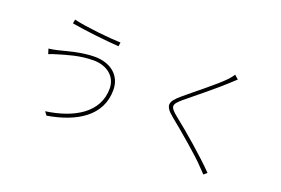

<svg xmlns="http://www.w3.org/2000/svg" viewBox="-106 -1124 2212 1509"><g transform="rotate(20 1000.0 -369.5)"><path d="M751 -340C751 -141 570 -33 335 0L357 29C595 -11 782 -122 782 -339C782 -467 682 -536 557 -536C446 -536 332 -501 265 -485C238 -479 213 -474 191 -472L204 -430C224 -438 243 -445 275 -454C342 -473 438 -506 557 -506C668 -506 751 -442 751 -340ZM310 -757 304 -724C414 -704 598 -684 702 -677L707 -710C618 -712 413 -733 310 -757Z M1640 -781C1633 -768 1614 -745 1603 -733C1536 -662 1371 -535 1299 -473C1220 -405 1206 -370 1295 -298C1389 -222 1570 -69 1623 -10C1637 6 1660 26 1673 42L1700 19C1605 -79 1429 -231 1323 -314C1249 -374 1251 -392 1318 -450C1398 -515 1552 -640 1624 -707C1634 -716 1662 -743 1673 -752Z"/></g></svg>

Font: Noto Sans CJK JP Thin
Style: Regular
Weight: 250
Designer: Ryoko NISHIZUKA (kana & ideographs); Paul D. Hunt (Latin, Greek & Cyrillic); Wenlong ZHANG (bopomofo); Sandoll Communica
Foundry: Adobe Systems Incorporated
Version: Version 1.004;PS 1.004;hotconv 1.0.82;makeotf.lib2.5.63406